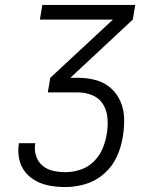

<svg xmlns="http://www.w3.org/2000/svg" viewBox="-20 -755 616 775"><path d="M245 0Q285 0 326.5 -12.5Q368 -25 401.5 -55Q435 -85 452.5 -124.5Q470 -164 476 -205Q482 -241 481 -277.5Q480 -314 466 -346Q452 -378 426 -400.5Q400 -423 365.5 -432Q331 -441 295 -441H264L516 -676L526 -735H151L141 -676H436L183 -441L173 -382H295Q326 -382 354 -370Q382 -358 397 -332.5Q412 -307 414 -276Q416 -245 411 -214Q406 -184 394 -155Q382 -126 358.5 -103Q335 -80 304.5 -70Q274 -60 244 -60Q219 -60 194.5 -65.5Q170 -71 151.5 -86.5Q133 -102 125.5 -126Q118 -150 122 -175L123 -177H56V-174Q51 -143 57.5 -113Q64 -83 82 -60.5Q100 -38 126.5 -24Q153 -10 183 -5Q213 0 245 0Z"/></svg>

Font: Iosevka Sparkle Light Oblique
Style: Regular
Weight: 300
Italic angle: -9°
Designer: Belleve Invis
Foundry: Belleve Invis
Version: Version 4.5.0; ttfautohint (v1.8.3)